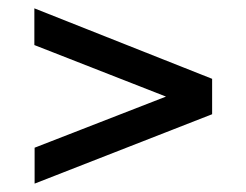

<svg xmlns="http://www.w3.org/2000/svg" viewBox="-20 -575 585 456"><path d="M62.2 -224.2 374.2 -345.6 61.6 -468V-555.2L483.8 -387.8V-303.7L62.2 -138.9Z"/></svg>

Font: Public Sans Thin
Style: Regular
Weight: 100
Designer: The Public Sans project authors (U.S. Web Design System). Libre Franklin designed by Pablo Impallari and Rodrigo Fuenzal
Version: Version 1.008